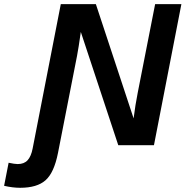

<svg xmlns="http://www.w3.org/2000/svg" viewBox="-145 -708 904 936"><path d="M151.4 -688H322.3L506.3 -130.9Q514.6 -196.8 526.4 -255.9L611.3 -688H739.3L605.5 0H431.6L249 -552.2Q237.8 -473.1 230.5 -435.5L137.7 37.6Q118.7 133.8 77.1 170.7Q35.6 207.5 -46.9 207.5Q-83 207.5 -125 197.8L-103 85.4Q-72.8 91.8 -58.6 91.8Q-27.3 91.8 -10.3 73Q6.8 54.2 14.2 15.6Z"/></svg>

Font: Liberation Sans
Style: Bold Italic
Weight: 700
Italic angle: -12°
Designer: Steve Matteson
Foundry: Ascender Corporation
Version: Version 2.1.5